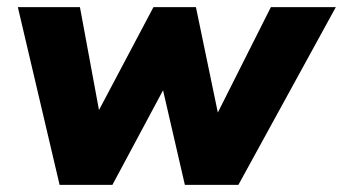

<svg xmlns="http://www.w3.org/2000/svg" viewBox="-20 -518 961 538"><path d="M147 0 30 -498H204L261 -190H247L410 -498H529L593 -190H584L739 -498H921L648 0H498L423 -325H469L295 0Z"/></svg>

Font: Nunito Sans 10pt Black
Style: Italic
Weight: 900
Italic angle: -9°
Designer: Vernon Adams
Foundry: Vernon Adams
Version: Version 3.101;gftools[0.9.27]